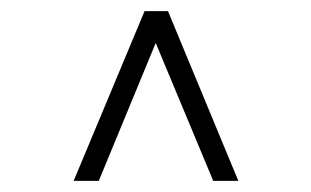

<svg xmlns="http://www.w3.org/2000/svg" viewBox="-20 -670 558 344"><path d="M259 -593 362 -346H407L281 -650H239L112 -346H157Z"/></svg>

Font: Libertinus Serif
Style: Regular
Weight: 400
Designer: Philipp H. Poll, Khaled Hosny
Foundry: Caleb Maclennan
Version: Version 7.050;RELEASE